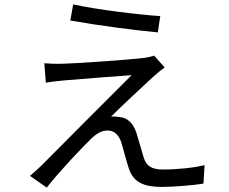

<svg xmlns="http://www.w3.org/2000/svg" viewBox="-20 -809 1040 871"><path d="M312 -789 299 -716C421 -694 596 -671 696 -662L707 -736C612 -742 421 -765 312 -789ZM727 -503 679 -557C670 -553 648 -548 631 -546C556 -537 323 -521 266 -520C234 -519 204 -520 181 -522L188 -434C210 -438 236 -441 269 -444C330 -449 498 -463 577 -468C478 -369 206 -97 166 -56C146 -37 128 -22 116 -11L192 42C248 -30 357 -145 395 -181C418 -203 441 -217 469 -217C496 -217 518 -199 530 -164C539 -135 554 -76 564 -46C585 20 635 39 715 39C769 39 861 31 903 24L908 -60C861 -48 785 -40 719 -40C668 -40 644 -56 632 -94C622 -127 608 -177 599 -206C585 -247 562 -274 523 -278C512 -280 494 -281 484 -280C521 -318 634 -423 672 -458C684 -469 708 -490 727 -503Z"/></svg>

Font: ChiuKong Gothic CL
Style: Regular
Weight: 400
Designer: Ryoko NISHIZUKA 西塚涼子 (kana, bopomofo & ideographs); Paul D. Hunt (Latin, Greek & Cyrillic); Sandoll Communications 산돌커뮤니
Foundry: Adobe
Version: Version 1.300